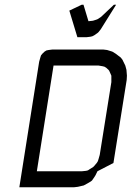

<svg xmlns="http://www.w3.org/2000/svg" viewBox="-20 -794 558 814"><path d="M62 0 146 -532.2 150.9 -549.8 153.8 -559.1 159.2 -565.9 168.9 -575.2 176.8 -580.1 186 -582 202.1 -584H418L434.1 -582L456.1 -575.2L471.2 -565.9L492.2 -549.8L499 -541L511.2 -516.1L516.1 -498L518.1 -473.1L517.1 -455.1L460.9 -103L393.1 -67.9L384.8 -50.8L379.9 -43L370.1 -28.8L365.2 -24.9L352.1 -17.1L335 -7.8L310.1 -2L293 0ZM136.2 -67.9H327.1L345.2 -69.8L353 -71.8L360.8 -77.1L375 -85.9L378.9 -89.8L390.1 -103L395 -110.8L397.9 -120.1L402.8 -137.2L452.1 -445.8V-463.9V-473.1L449.2 -480L442.9 -494.1L439.9 -498L430.2 -506.8L422.9 -511.2L415 -513.2L397.9 -516.1H207ZM273.9 -749 326.2 -773.9H334L355 -704.1L374 -706.1L389.2 -710.9L394 -712.9L408.2 -722.2L462.9 -773.9H472.2L407.2 -669.9L397.9 -658.2L393.1 -653.8L378.9 -644L371.1 -640.1L362.8 -638.2L346.2 -636.2H308.1Z"/></svg>

Font: Petahja
Style: Italic
Weight: 400
Designer: T. Christopher White
Version: Version 1.1